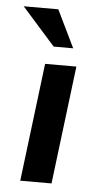

<svg xmlns="http://www.w3.org/2000/svg" viewBox="-48 -653 362 685"><g transform="rotate(5 133.0 -310.5)"><path d="M103 -423H215L163 0H51ZM133 -621 198 -487H128L9 -621Z"/></g></svg>

Font: Josefin Sans Thin SemiBold
Style: Italic
Weight: 600
Italic angle: -7°
Version: Version 2.000